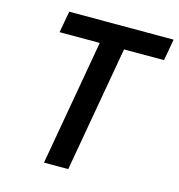

<svg xmlns="http://www.w3.org/2000/svg" viewBox="-107 -819 851 914"><g transform="rotate(15 318.0 -362.5)"><path d="M301 -619H103L122 -725H636.5L617.5 -619H420.5L311.5 0H192Z"/></g></svg>

Font: JuliaMono SemiBold
Style: Italic
Weight: 600
Italic angle: -9°
Monospace: yes
Designer: cormullion
Foundry: corm
Version: Version 0.056; ttfautohint (v1.8.4)